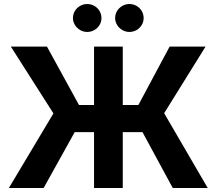

<svg xmlns="http://www.w3.org/2000/svg" viewBox="-20 -940 1084 960"><path d="M593.8 -415H671.9L828.1 -707H1007.8L800.8 -374L1018.6 0H843.8L692.4 -279.3H593.8V0H450.2V-279.3H353.5L198.2 0H24.4L247.1 -373L34.2 -707H214.8L375 -415H450.2V-707H593.8ZM344.7 -849.6Q344.7 -868.7 354.2 -884.8Q363.8 -900.9 380.4 -910.4Q397 -919.9 416 -919.9Q435.5 -919.9 451.9 -910.4Q468.3 -900.9 477.8 -884.8Q487.3 -868.7 487.3 -849.6Q487.3 -831.1 477.8 -815.2Q468.3 -799.3 451.9 -789.8Q435.5 -780.3 416 -780.3Q397 -780.3 380.6 -789.8Q364.3 -799.3 354.5 -815.4Q344.7 -831.5 344.7 -849.6ZM555.7 -849.6Q555.7 -868.7 565.2 -884.8Q574.7 -900.9 591.3 -910.4Q607.9 -919.9 627 -919.9Q646.5 -919.9 662.8 -910.4Q679.2 -900.9 688.7 -884.8Q698.2 -868.7 698.2 -849.6Q698.2 -831.1 688.7 -815.2Q679.2 -799.3 662.8 -789.8Q646.5 -780.3 627 -780.3Q607.9 -780.3 591.6 -789.8Q575.2 -799.3 565.4 -815.4Q555.7 -831.5 555.7 -849.6Z"/></svg>

Font: Pretendard GOV
Style: Bold
Weight: 700
Designer: Base glyphs from Inter by Rasmus Andersson; Hangeul glyphs from Noto Sans CJK(Source Han Sans) by Jang Soo-young and Kan
Foundry: Kil Hyung-jin
Version: Version 1.309